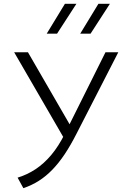

<svg xmlns="http://www.w3.org/2000/svg" viewBox="-20 -973 648 1003"><path d="M102 10 72 -45Q121.5 -60 165.5 -89Q209.5 -118 247.8 -163.5Q286 -209 318 -273L531 -700H598L380 -275Q349 -214 317.8 -167.2Q286.5 -120.5 253 -86Q219.5 -51.5 182.2 -28Q145 -4.5 102 10ZM317 -246 54 -700H126L355 -304ZM399 -797 494 -953H554L453 -797ZM224 -797 319 -953H379L278 -797Z"/></svg>

Font: Geologica Roman Thin
Style: Regular
Weight: 250
Designer: Sindre Bremnes, Frode Helland
Foundry: Monokrom Skriftforlag AS
Version: Version 1.010;gftools[0.9.28]